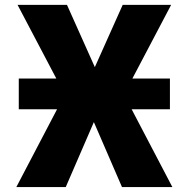

<svg xmlns="http://www.w3.org/2000/svg" viewBox="-20 -752 753 774"><path d="M55.7 -311.5V-435.5H207L50.8 -732.4H250L362.3 -481.4L474.6 -732.4H669.9L513.7 -435.5H665V-311.5H510.7L674.8 2H471.7L358.4 -259.8L245.1 2H45.9L210 -311.5Z"/></svg>

Font: Gen Shin Gothic Heavy
Style: Bold
Weight: 900
Designer: [Source Han Sans]
Ryoko NISHIZUKA  (kana & ideographs); Paul D. Hunt (Latin, Greek & Cyrillic); Wenlong ZHANG  (bopomofo
Version: Version 1.002.20150607